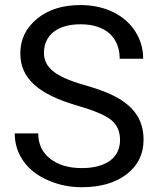

<svg xmlns="http://www.w3.org/2000/svg" viewBox="-20 -741 633 770"><path d="M292 -316.9C356 -298.3 400.4 -279.8 424.8 -260.7C449.2 -241.7 461.4 -214.4 461.4 -179.7C461.4 -109.9 407.2 -66.9 308.1 -66.9C254.9 -66.9 212.9 -79.6 181.2 -104.5C149.4 -129.4 133.3 -163.1 133.3 -206.1H39.1C39.1 -164.6 50.8 -127.9 73.7 -95.2C96.7 -62.5 128.9 -37.1 171.4 -18.6C213.9 0.5 259.3 9.8 308.1 9.8C383.3 9.8 443.4 -7.8 488.3 -42.5C533.2 -77.1 555.7 -123 555.7 -180.7C555.7 -252.9 523.9 -305.2 457.5 -345.2C423.8 -365.2 377.9 -383.3 318.8 -399.9C259.8 -416.5 217.8 -435.1 193.4 -455.1C168.5 -475.1 156.2 -499.5 156.2 -528.3C156.2 -600.6 210.9 -643.6 303.2 -643.6C402.8 -643.6 460 -591.3 460 -505.4H554.2C554.2 -544.9 543.9 -581.1 522.9 -614.3C481 -680.7 400.9 -720.7 303.2 -720.7C231.4 -720.7 173.3 -702.6 128.9 -666C84 -629.4 61.5 -583 61.5 -526.9C61.5 -427.7 131.3 -363.3 292 -316.9Z"/></svg>

Font: Shabnam
Style: Regular
Weight: 400
Foundry: DejaVu fonts team - Redesigned by Saber Rastikerdar - Based on Vazir font
Version: Version 5.0.1